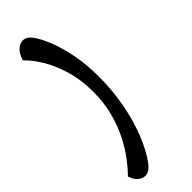

<svg xmlns="http://www.w3.org/2000/svg" viewBox="-318 -803 1035 1035"><g transform="rotate(-45 200.0 -285.0)"><path d="M83 207Q64 207 44.5 191.5Q25 176 15 143Q42 116 75 73Q108 30 138 -28Q168 -86 187 -157.5Q206 -229 206 -312Q206 -405 183 -480.5Q160 -556 126 -612Q92 -668 57 -700Q71 -744 92 -760.5Q113 -777 132 -777Q145 -777 159 -769.5Q173 -762 187 -741Q209 -711 231.5 -654.5Q254 -598 269.5 -520.5Q285 -443 285 -348Q285 -242 266.5 -144.5Q248 -47 216 33Q184 113 144 168Q134 182 118.5 194.5Q103 207 83 207Z"/></g></svg>

Font: Akaya Kanadaka
Style: Regular
Weight: 400
Designer: Vaishnavi Murthy Yerkadithaya, Juan Luis Blanco Aristondo
Version: Version 1.002; ttfautohint (v1.8.3)